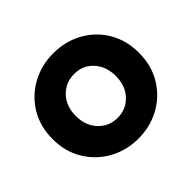

<svg xmlns="http://www.w3.org/2000/svg" viewBox="-132 -693 861 861"><g transform="rotate(-45 298.0 -262.5)"><path d="M297.9 7.8Q222.2 7.8 159.9 -26.9Q97.7 -61.5 60.8 -122.6Q23.9 -183.6 23.9 -263.2Q23.9 -342.8 60.8 -403.6Q97.7 -464.4 159.9 -498.8Q222.2 -533.2 297.9 -533.2Q375 -533.2 437 -498.8Q499 -464.4 535.4 -403.6Q571.8 -342.8 571.8 -263.2Q571.8 -183.6 535.4 -122.6Q499 -61.5 436.8 -26.9Q374.5 7.8 297.9 7.8ZM297.9 -124Q352.1 -124 388.4 -162.4Q424.8 -200.7 424.8 -263.2Q424.8 -323.2 389.6 -362.3Q354.5 -401.4 298.8 -401.4Q244.1 -401.4 207.5 -363Q170.9 -324.7 170.9 -263.2Q170.9 -200.7 207.5 -162.4Q244.1 -124 297.9 -124Z"/></g></svg>

Font: Reddit Sans ExtraBold
Style: Regular
Weight: 800
Designer: Stephen Hutchings
Foundry: Reddit
Version: Version 1.014; ttfautohint (v1.8.4.7-5d5b)